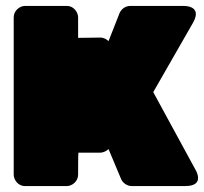

<svg xmlns="http://www.w3.org/2000/svg" viewBox="-20 -586 684 644"><path d="M627 -509C662 -570 594 -566 594 -566H416C401 -566 387 -556 381 -542L344 -448C338 -454 328 -460 317 -460L242 -459V-528C242 -544 228 -566 205 -566H63C47 -566 26 -551 26 -528V0C26 16 40 38 63 38H205C221 38 242 23 242 0C242 -4 242 -74 243 -74H317C323 -74 335 -77 344 -86L386 14C391 27 406 38 421 38H602C671 38 635 -18 635 -18L494 -277Z"/></svg>

Font: Asimov Print
Style: E
Weight: 500
Designer: Google
Version: Version 2.000980; 2014